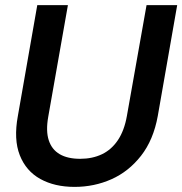

<svg xmlns="http://www.w3.org/2000/svg" viewBox="-20 -720 714 752"><path d="M272 12Q194 12 138 -19Q82 -50 57.5 -112Q33 -174 50 -266L126 -700H246L169 -263Q159 -207 171 -170.5Q183 -134 214 -116Q245 -98 294 -98Q342 -98 379.5 -116Q417 -134 442 -171.5Q467 -209 477 -266L554 -700H674L598 -266Q581 -172 532.5 -110Q484 -48 416.5 -18Q349 12 272 12Z"/></svg>

Font: DM Sans 36pt SemiBold
Style: Italic
Weight: 600
Italic angle: -10°
Designer: Colophon Foundry, Jonny Pinhorn
Foundry: Colophon Foundry
Version: Version 4.004;gftools[0.9.30]